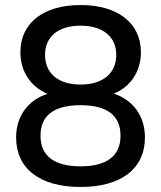

<svg xmlns="http://www.w3.org/2000/svg" viewBox="-20 -734 640 763"><path d="M300 9C461 9 556 -63 556 -188C556 -274 507 -338 432 -362C498 -388 540 -450 540 -526C540 -644 446 -714 300 -714C154 -714 61 -644 61 -526C61 -450 102 -389 169 -361C94 -338 44 -274 44 -188C44 -63 139 9 300 9ZM300 -398C211 -398 159 -443 159 -516C159 -588 211 -632 300 -632C389 -632 442 -588 442 -516C442 -443 389 -398 300 -398ZM300 -73C196 -73 141 -114 141 -195C141 -276 196 -316 300 -316C404 -316 459 -276 459 -195C459 -114 404 -73 300 -73Z"/></svg>

Font: Nunito SemiBold
Style: Regular
Weight: 600
Designer: Vernon Adams
Foundry: Vernon Adams
Version: Version 3.602